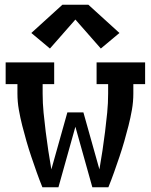

<svg xmlns="http://www.w3.org/2000/svg" viewBox="-20 -795 640 815"><path d="M160 0Q147 -32 135.5 -64.5Q124 -97 113 -129.5Q102 -162 92.5 -195Q83 -228 74.5 -261.5Q66 -295 60 -329Q54 -363 54 -398V-438H4V-530H210V-438H161V-398Q161 -357 165 -316.5Q169 -276 174 -236Q179 -196 185 -156Q191 -116 198 -76L266 -318H334L402 -76Q409 -116 415 -156Q421 -196 426 -236Q431 -276 435 -316.5Q439 -357 439 -398V-438H390V-530H596V-438H546V-398Q546 -363 540 -329Q534 -295 525.5 -261.5Q517 -228 507.5 -195Q498 -162 487 -129.5Q476 -97 464.5 -64.5Q453 -32 440 0H372L300 -257L228 0ZM192 -589 113 -655 245 -775H355L487 -655L408 -589L300 -712Z"/></svg>

Font: Iosevka Curly Slab SmBdEx
Style: Regular
Weight: 600
Width: 7
Monospace: yes
Designer: Belleve Invis
Foundry: Belleve Invis
Version: Version 11.1.0; ttfautohint (v1.8.3)